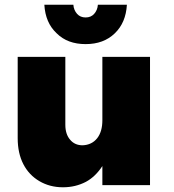

<svg xmlns="http://www.w3.org/2000/svg" viewBox="-20 -785 737 814"><path d="M616 -544H414V-275C414 -244 407 -218 392 -199C377 -180 356 -170 330 -169C308 -169 290 -177 277 -193C264 -208 257 -229 257 -256V-544H55V-199C55 -157 63 -120 79 -89C95 -58 118 -34 147 -17C176 0 209 9 247 9C283 9 315 1 344 -14C372 -29 395 -52 414 -81V0H616ZM307 -726C298 -736 292 -749 291 -765H168C171 -714 188 -674 220 -644C251 -613 292 -598 343 -598C394 -598 435 -613 467 -644C498 -674 515 -714 518 -765H395C394 -749 388 -736 379 -726C370 -716 358 -711 343 -711C328 -711 316 -716 307 -726Z"/></svg>

Font: Argentum Sans ExtraBold
Style: Regular
Weight: 800
Designer: Julieta Ulanovsky
Foundry: Julieta Ulanovsky
Version: Version 5.001;February 15, 2019;FontCreator 11.5.0.2425 64-b